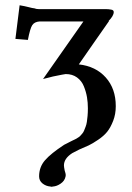

<svg xmlns="http://www.w3.org/2000/svg" viewBox="-20 -467 505 736"><path d="M397.9 -386.2Q378.4 -358.9 340.1 -303.5Q301.8 -248 282.2 -220.2Q347.2 -212.9 385.5 -169.9Q423.8 -127 423.8 -60.1Q423.8 -29.3 413.8 -3.7Q403.8 22 390.9 38.1Q377.9 54.2 356.2 68.8Q334.5 83.5 320.1 90.3Q305.7 97.2 284.2 106Q265.1 115.7 256.8 120.1Q225.1 140.6 225.1 167Q225.1 172.4 228 187Q231.9 198.7 231.9 203.1Q231.9 208 231 210.9Q227.5 226.6 212.6 236.8Q197.8 247.1 183.1 248Q177.7 250 172.9 248Q155.8 246.6 142.8 236.1Q129.9 225.6 129.9 209Q129.9 173.3 152.6 147.2Q175.3 121.1 226.1 87.9L237.8 82Q239.7 81.1 243.4 79.1Q247.1 77.1 249 76.2Q251.5 74.7 258.5 71.5Q265.6 68.4 268.6 66.7Q271.5 64.9 277.8 61.3Q284.2 57.6 287.1 54.4Q290 51.3 294.9 45.7Q299.8 40 302.2 33.9Q304.7 27.8 308.1 19Q311.5 10.3 313 0.2Q314.5 -9.8 315.7 -22.9Q316.9 -36.1 316.9 -51.8Q316.9 -73.7 313.5 -94.2Q310.1 -114.7 301.5 -136Q293 -157.2 275.1 -170.2Q257.3 -183.1 231.9 -183.1Q228.5 -183.1 183.1 -173.8Q180.7 -172.9 164.1 -168.9Q147.5 -165 145 -164.1L299.8 -384.8H142.1H131.8Q111.8 -383.3 103.5 -370.4Q95.2 -357.4 86.9 -314L39.1 -317.9L55.2 -446.8Q75.7 -443.4 90.3 -439.5Q105 -435.5 111.8 -435.1Q119.1 -432.1 127.9 -432.1H383.8Q396 -432.1 405.8 -430.2Q416 -428.7 416 -420.9Q416 -406.2 396 -386.2Z"/></svg>

Font: Common Serif SemiBold
Style: Regular
Weight: 600
Designer: Philipp H. Poll, Khaled Hosny
Foundry: Stefan Peev, Context Ltd.
Version: Version 1.026